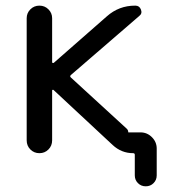

<svg xmlns="http://www.w3.org/2000/svg" viewBox="-20 -567 607 685"><path d="M437.5 -95.7Q437.5 -94.7 438.5 -94.7H481.4Q504.9 -94.7 522 -77.6Q539.1 -60.5 539.1 -37.1V58.6Q539.1 75.2 527.8 86.4Q516.6 97.7 500 97.7Q483.4 97.7 472.2 86.4Q460.9 75.2 460.9 58.6V-14.6Q460.9 -20.5 455.1 -20.5Q413.1 -20.5 381.8 -49.8L170.9 -246.1Q169.9 -247.1 168 -246.6Q166 -246.1 166 -244.1V-66.4Q166 -46.9 152.8 -33.7Q139.6 -20.5 120.6 -20.5Q101.6 -20.5 88.4 -33.7Q75.2 -46.9 75.2 -66.4V-502Q75.2 -520.5 88.4 -533.7Q101.6 -546.9 120.6 -546.9Q139.6 -546.9 152.8 -533.7Q166 -520.5 166 -502V-345.7Q166 -342.8 168 -342.3Q169.9 -341.8 171.9 -342.8L361.3 -508.8Q404.3 -546.9 461.9 -546.9H462.9Q477.5 -546.9 482.9 -532.7Q488.3 -518.6 476.6 -509.8L233.4 -299.8Q227.5 -294.9 233.4 -290L432.6 -107.4Q437.5 -102.5 437.5 -95.7Z"/></svg>

Font: Gen Jyuu Gothic Regular
Style: Regular
Weight: 400
Designer: [Source Han Sans]
Ryoko NISHIZUKA  (kana & ideographs); Paul D. Hunt (Latin, Greek & Cyrillic); Wenlong ZHANG  (bopomofo
Version: Version 1.002.20150607